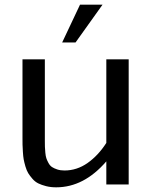

<svg xmlns="http://www.w3.org/2000/svg" viewBox="-20 -781 640 813"><path d="M414.1 -761.2 299.8 -601.1H243.2L318.8 -761.2ZM169.9 -185.1Q169.9 -168.5 170.2 -159.4Q170.4 -150.4 171.9 -135Q173.3 -119.6 176.3 -110.8Q179.2 -102.1 185.3 -90.8Q191.4 -79.6 200.2 -73.7Q209 -67.9 222.4 -63.5Q235.8 -59.1 252.9 -59.1Q305.7 -59.1 350.8 -90.8Q396 -122.6 430.2 -175.8V-529.8H524.9V0H430.2V-97.7Q335.4 12.2 217.8 12.2Q194.8 12.2 175.5 7.3Q156.2 2.4 142.3 -4.4Q128.4 -11.2 117.4 -23.9Q106.4 -36.6 99.6 -47.6Q92.8 -58.6 87.6 -76.4Q82.5 -94.2 80.3 -106.2Q78.1 -118.2 76.9 -138.2Q75.7 -158.2 75.4 -168.5Q75.2 -178.7 75.2 -197.8Q75.2 -198.7 75.2 -199.5Q75.2 -200.2 75.2 -201.2Q75.2 -202.1 75.2 -203.1V-529.8H169.9Z"/></svg>

Font: Aurulent Sans Mono
Style: Regular
Weight: 400
Monospace: yes
Version: Version 2007.05.04